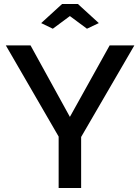

<svg xmlns="http://www.w3.org/2000/svg" viewBox="-20 -936 697 956"><path d="M132 -710 328 -354 526 -710H649L384 -254V0H272V-256L9 -710ZM185 -821 289 -916H368L472 -821L413 -793L328 -856L243 -793Z"/></svg>

Font: IngvarSans
Style: Regular
Weight: 600
Version: Version 3.000